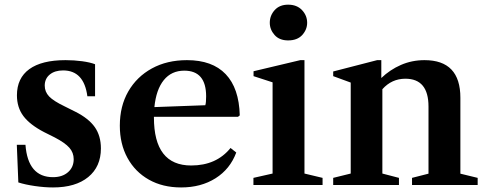

<svg xmlns="http://www.w3.org/2000/svg" viewBox="-20 -792 2084 822"><path d="M207 10.5Q171 10.5 129.5 4.5Q88 -1.5 58.5 -11L52 -172H89Q99.5 -33.5 207 -33.5Q247 -33.5 271.2 -54.8Q295.5 -76 295.5 -110.5Q295.5 -138.5 277 -159.5Q258.5 -180.5 214.5 -203.5L168.5 -226.5Q108 -258 80.2 -295Q52.5 -332 52.5 -384Q52.5 -457.5 105.5 -496Q158.5 -534.5 260.5 -534.5Q297.5 -534.5 332 -529.8Q366.5 -525 387 -517V-380H354Q339.5 -490.5 250 -490.5Q214.5 -490.5 193 -472.8Q171.5 -455 171.5 -425.5Q171.5 -399 190.2 -379.2Q209 -359.5 256 -337L303 -313.5Q359.5 -285 385.8 -247.8Q412 -210.5 412 -156.5Q412 -78.5 357.8 -34Q303.5 10.5 207 10.5Z M755.5 10.5Q676.5 10.5 617.5 -22.8Q558.5 -56 525.8 -115.8Q493 -175.5 493 -254Q493 -337.5 529.2 -400.5Q565.5 -463.5 630.2 -499Q695 -534.5 780.5 -534.5Q889 -534.5 946.2 -474.5Q1003.5 -414.5 1006.5 -298L999 -292H639V-289Q639 -83.5 798.5 -83.5Q906.5 -83.5 967 -158.5L991.5 -139Q965 -68 902.8 -28.8Q840.5 10.5 755.5 10.5ZM769 -489.5Q714 -489.5 681.2 -449Q648.5 -408.5 641 -333.5L859 -341.5Q862.5 -352.5 862.5 -379.5Q862.5 -489.5 769 -489.5Z M1213.5 -619Q1176 -619 1155.5 -642.2Q1135 -665.5 1135 -694.5Q1135 -725.5 1156 -748.8Q1177 -772 1213.5 -772Q1251 -772 1273 -748.8Q1295 -725.5 1295 -694.5Q1295 -665.5 1274 -642.2Q1253 -619 1213.5 -619ZM1065 0V-30.5L1147 -49V-439.5L1065.5 -466V-487L1265.5 -534.5H1283.5V-49L1361 -30.5V0Z M1406.5 0V-30.5L1481.5 -49V-438.5L1406.5 -466V-486L1594.5 -534.5H1612.5V-458Q1649.5 -493.5 1696.5 -514Q1743.5 -534.5 1797.5 -534.5Q1951 -534.5 1951 -373.5V-48.5L2025 -30.5V0H1744V-30.5L1814.5 -48.5V-336Q1814.5 -455 1715.5 -455Q1657 -455 1617 -410V-49L1688 -30.5V0Z"/></svg>

Font: Libre Caslon Text SemiBold
Style: Regular
Weight: 600
Designer: Pablo Impallari, Rodrigo Fuenzalida, Katja Schimmel
Foundry: Pablo Impallari, Rodrigo Fuenzalida
Version: Version 2.000